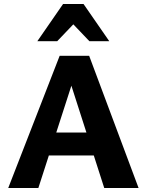

<svg xmlns="http://www.w3.org/2000/svg" viewBox="-20 -936 731 956"><path d="M499 0 314 -576H357L171 0H21L277 -658H424L670 0ZM137 -162 179 -276H473L532 -162ZM425 -731 321 -840 294 -916H396L524 -731ZM166 -731 294 -916H396L370 -841L265 -731Z"/></svg>

Font: Ysabeau SC ExtraBold
Style: Regular
Weight: 800
Designer: Christian Thalmann (Catharsis Fonts)
Version: Version 2.001;gftools[0.9.30]; featfreeze: smcp